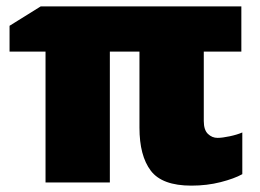

<svg xmlns="http://www.w3.org/2000/svg" viewBox="-20 -573 817 603"><path d="M663 -140Q678 -140 701.5 -145Q725 -150 741 -157V-26Q716 -12 673 -1Q630 10 581 10Q489 10 453.5 -37Q418 -84 418 -172V-411H325V0H123V-411H10V-492L108 -553H738V-411H620V-193Q620 -165 633 -152.5Q646 -140 663 -140Z"/></svg>

Font: Noto Sans Display Black
Style: Regular
Weight: 900
Designer: Monotype Design Team
Foundry: Monotype Imaging Inc.
Version: Version 2.003